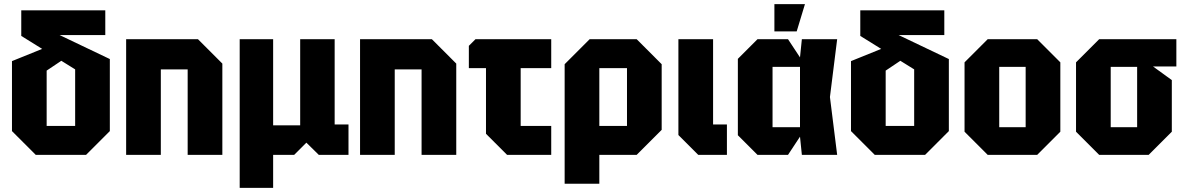

<svg xmlns="http://www.w3.org/2000/svg" viewBox="-20 -750 5738 930"><path d="M153 0 38 -115V-454L226 -530L303 -473L206 -408V-140H344V-414L83 -576V-700H490V-580H269L512 -464V-115L397 0Z M591 0V-560H939L1057 -442V0H889V-414H759V0Z M1141 160V-560H1303V-143H1434V-560H1601V-147H1668V0H1524L1464 -59L1405 0H1303V160Z M1724 0V-560H2072L2190 -442V0H2022V-414H1892V0Z M2334 -102V-420H2251V-528L2283 -560H2650V-420H2502V-140H2650V0H2436Z M2715 140V-439L2836 -560H3064L3185 -439V-121L3064 0H2883V140ZM3017 -420H2883V-140H3017Z M3266 -560H3434V-147H3501V0H3362L3266 -96Z M3649 0 3554 -95V-465L3649 -560H3797L3855 -472L3864 -560H4035L4000 -280L4035 0H3864L3855 -88L3797 0ZM3722 -134H3855V-426H3722ZM3731 -598V-730H3879L3839 -598Z M4217 0 4102 -115V-454L4290 -530L4367 -473L4270 -408V-140H4408V-414L4147 -576V-700H4554V-580H4333L4576 -464V-115L4461 0Z M4652 -112V-448L4764 -560H5004L5116 -448V-112L5004 0H4764ZM4820 -134H4948V-426H4820Z M5192 -112V-448L5304 -560H5678V-428H5565L5656 -362V-112L5544 0H5304ZM5360 -134H5488V-426H5360Z"/></svg>

Font: Tektur SemiCondensed
Style: Bold
Weight: 700
Width: 4
Designer: Adam Jagosz
Foundry: Adam Jagosz
Version: Version 1.005;gftools[0.9.30]